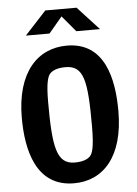

<svg xmlns="http://www.w3.org/2000/svg" viewBox="-62 -987 744 1043"><g transform="rotate(-5 310.0 -465.5)"><path d="M299.5 9.5C459 9.5 573 -112 573 -360.5C573 -535 532 -739 324.5 -739C165 -739 47 -617.5 47 -369C47 -194.5 91.5 9.5 299.5 9.5ZM108 -812.5H237L310 -899.5L383 -812.5H512.5L395.5 -939.5H225ZM197 -444C197 -550 209.5 -583.5 223.5 -597.5C237 -611 262 -623 307.5 -623C407 -623 423 -539 423 -293.5C423 -171 410 -142 396.5 -128C383 -114.5 358 -102.5 312.5 -102.5C213 -102.5 197 -199 197 -444Z"/></g></svg>

Font: Monaspace Argon
Style: Bold
Weight: 700
Designer: Riley Cran & the Lettermatic Team
Foundry: Lettermatic
Version: Version 1.000 (Monaspace Argon)